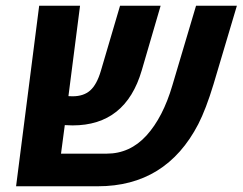

<svg xmlns="http://www.w3.org/2000/svg" viewBox="-20 -650 847 670"><path d="M321.3 0H36.1L116.7 -629.9H259.3L218.8 -314.5Q224.6 -314 233.4 -314Q272 -314 294.9 -334.5Q317.9 -355 332 -402.8L398.9 -629.9H540.5L474.6 -404.3Q418.5 -212.4 233.4 -212.4Q223.6 -212.4 206.1 -213.4L192.9 -113.8H352.1Q433.6 -113.8 491.2 -177.2Q548.8 -240.7 581.5 -352.1L664.1 -629.9H806.6L725.1 -356Q698.7 -269 671.9 -216.8Q559.6 0 321.3 0Z"/></svg>

Font: Open Sans Hebrew
Style: Bold Italic
Weight: 700
Italic angle: -12°
Foundry: Ascender Corporation, Yanek Iontef
Version: Version 2.001;PS 002.001;hotconv 1.0.70;makeotf.lib2.5.58329